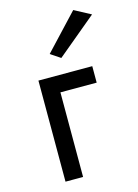

<svg xmlns="http://www.w3.org/2000/svg" viewBox="-111 -782 605 844"><g transform="rotate(-15 191.5 -360.0)"><path d="M203 -530 158 -560 308 -720 383 -680ZM325 -460V-385H160V0H80V-460Z"/></g></svg>

Font: Venryn Sans
Style: Regular
Weight: 400
Designer: Owen Earl, indestructible type* (font) & Cristiano Sobral (main changes)
Version: Version 3.600; ttfautohint (v1.8.3)